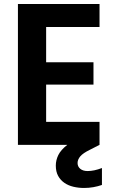

<svg xmlns="http://www.w3.org/2000/svg" viewBox="-20 -719 572 953"><path d="M474 -585H209V-410H444V-299H209V-114H474V0L427 24Q392 41 378.5 57Q365 73 365 90Q365 108 378.5 119Q392 130 415 130Q447 130 486 115V199Q466 206 443.5 210Q421 214 397 214Q370 214 344.5 208Q319 202 299.5 188.5Q280 175 268.5 154Q257 133 257 103Q257 76 269.5 50.5Q282 25 314 0H69V-699H474Z"/></svg>

Font: SVN-Poppins SemiBold
Style: Regular
Weight: 600
Designer: Ninad Kale (Devanagari), Jonny Pinhorn (Latin)
Foundry: Indian Type Foundry
Version: Version 3.002 2017